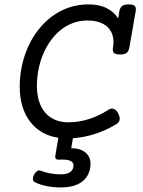

<svg xmlns="http://www.w3.org/2000/svg" viewBox="-20 -610 640 861"><path d="M241.7 7.8Q201.2 2 168.9 -16.8Q136.7 -35.6 114.3 -65.4Q91.8 -95.2 80.1 -134.5Q68.4 -173.8 68.4 -221.2Q68.4 -268.6 78.1 -314.2Q87.9 -359.9 106.4 -400.9Q125 -441.9 152.1 -476.6Q179.2 -511.2 213.4 -536.6Q247.6 -562 288.8 -576.2Q330.1 -590.3 377 -590.3Q425.3 -590.3 458.3 -573.5Q491.2 -556.6 509.8 -527.3L515.1 -558.6Q518.1 -575.7 527.6 -583Q537.1 -590.3 557.6 -590.3Q578.1 -590.3 584.7 -583Q591.3 -575.7 588.4 -558.6L560.1 -397.5Q557.1 -380.4 547.9 -373Q538.6 -365.7 518.1 -365.7Q497.6 -365.7 490.7 -373Q483.9 -380.4 486.8 -397.5Q491.2 -421.4 486.8 -443.4Q482.4 -465.3 468.8 -481.9Q455.1 -498.5 430.9 -508.3Q406.7 -518.1 371.6 -518.1Q336.4 -518.1 305.9 -506.3Q275.4 -494.6 250.2 -474.1Q225.1 -453.6 205.6 -425.5Q186 -397.5 172.6 -365Q159.2 -332.5 152.3 -296.6Q145.5 -260.7 145.5 -225.1Q145.5 -186.5 155 -156.2Q164.6 -126 182.6 -105Q200.7 -84 226.8 -72.8Q252.9 -61.5 286.1 -61.5Q335 -61.5 380.9 -76.7Q426.8 -91.8 466.8 -118.2Q478 -125.5 489.7 -121.8Q501.5 -118.2 510.3 -101.1Q518.6 -84 516.4 -72.3Q514.2 -60.5 499.5 -51.8Q406.7 2.9 307.1 9.8L299.3 55.2Q321.8 54.7 338.1 60.3Q354.5 65.9 365.2 75.4Q376 85 381.1 98.1Q386.2 111.3 386.2 126Q386.2 133.3 384.8 142.3Q383.3 151.4 379.9 160.6Q376.5 169.9 371.6 178.5Q366.7 187 359.9 194.3Q343.8 211.4 317.1 220.9Q290.5 230.5 252.4 230.5Q219.7 230.5 189.7 224.6Q159.7 218.8 136.2 207Q127.9 202.6 127.7 192.6Q127.4 182.6 132.8 172.9Q137.7 163.6 145.5 157.7Q153.3 151.9 161.6 155.3Q179.7 162.6 203.9 167.2Q228 171.9 252.9 171.9Q282.2 171.9 295.9 160.6Q309.6 149.4 309.6 132.3Q309.6 115.7 292.5 109.9Q275.4 104 244.1 106Q240.7 106 237.3 105.5Q233.9 105 231.4 102.8Q229 100.6 228 96.4Q227.1 92.3 228.5 85.4Z"/></svg>

Font: Courier Prime
Style: Italic
Weight: 400
Monospace: yes
Designer: Alan Dague-Greene
Foundry: Quote-Unquote Apps
Version: Version 1.202